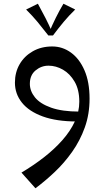

<svg xmlns="http://www.w3.org/2000/svg" viewBox="-20 -648 560 1029"><path d="M170 361 95 277Q159 239 215 195.5Q271 152 314 103.5Q357 55 381 3Q405 -49 405 -103Q405 -167 380 -210Q355 -253 317.5 -274.5Q280 -296 240 -296Q201 -296 170.5 -270.5Q140 -245 140 -199Q140 -160 167.5 -126Q195 -92 254 -71Q313 -50 405 -50L392 3Q283 3 209 -24Q135 -51 97.5 -98Q60 -145 60 -205Q60 -260 85 -303.5Q110 -347 155.5 -373Q201 -399 260 -399Q315 -399 360.5 -366Q406 -333 433 -270.5Q460 -208 460 -119Q460 -36 434.5 35Q409 106 366.5 166Q324 226 272.5 274.5Q221 323 170 361ZM183 -628Q205 -588 224 -551Q243 -514 259 -476L239 -458Q207 -499 181.5 -530Q156 -561 120 -597ZM320 -628 383 -597Q349 -564 321.5 -531Q294 -498 264 -458H239L244 -476Q260 -514 279 -552.5Q298 -591 320 -628Z"/></svg>

Font: Marhey Light
Style: Regular
Weight: 300
Designer: Nur Syamsi & Bustanul Arifin
Foundry: Namelatype
Version: Version 1.000